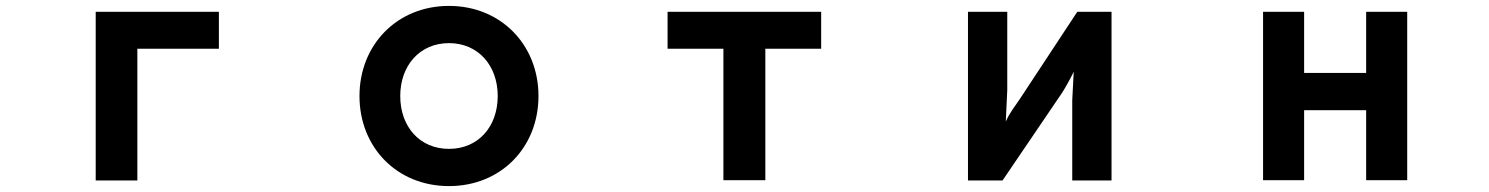

<svg xmlns="http://www.w3.org/2000/svg" viewBox="-20 -558 5040 650"><path d="M304 53H445V-393H721V-518H304Z M1500 72C1676 72 1803 -59 1803 -233C1803 -406 1676 -538 1500 -538C1324 -538 1197 -406 1197 -233C1197 -59 1324 72 1500 72ZM1500 -54C1401 -54 1335 -129 1335 -233C1335 -336 1401 -412 1500 -412C1599 -412 1665 -336 1665 -233C1665 -129 1599 -54 1500 -54Z M2429 52H2571V-393H2760V-518H2240V-393H2429Z M3610 53H3743V-518H3627L3434 -225C3419 -202 3399 -178 3385 -147L3390 -253V-518H3257V53H3374L3575 -243C3583 -255 3602 -288 3615 -315L3610 -219Z M4605 52H4744V-518H4605V-311H4395V-518H4256V52H4395V-185H4605Z"/></svg>

Font: LINE Seed JP_OTF Bold
Style: Regular
Weight: 700
Designer: LINE & Fontrix & Fontworks
Version: Version 1.009